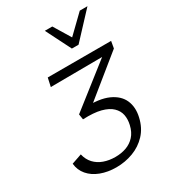

<svg xmlns="http://www.w3.org/2000/svg" viewBox="-217 -1020 1022 1142"><g transform="rotate(-30 294.0 -449.0)"><path d="M240 9.4Q181.3 9.4 133.7 -8.7Q86.2 -26.7 57.4 -60.5Q28.6 -94.2 24.5 -139.5L93.9 -163.4Q103 -124.5 127.1 -98.5Q151.3 -72.5 187 -59.8Q222.7 -47 265.5 -47Q306.4 -47 340.5 -59.2Q374.6 -71.5 399.1 -98.2Q423.6 -124.9 433.7 -168.9Q442 -204.5 435.9 -235.9Q429.7 -267.4 404.5 -291.6Q379.4 -315.9 332 -328.4Q284.5 -340.8 209.6 -337.4L203.9 -374.5L536.7 -635.6L555.4 -602.2L139.8 -599.5L152.6 -658H587.7L579.4 -610.5L259.2 -350.9L251.1 -392.1Q354.8 -397.1 415.2 -369.9Q475.6 -342.6 497.2 -293.1Q518.7 -243.6 504.2 -180.9Q489.7 -116.4 450 -74Q410.4 -31.7 355.5 -11.2Q300.6 9.4 240 9.4ZM362.8 -735.1 382.3 -777.2 516.3 -907H569L408.7 -735.1ZM362.8 -735.1 276.2 -907H327.5L405.6 -778.3L408.7 -735.1Z"/></g></svg>

Font: Ysabeau
Style: Bold Italic
Weight: 700
Italic angle: -12°
Designer: Christian Thalmann (Catharsis Fonts)
Version: Version 2.002